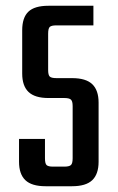

<svg xmlns="http://www.w3.org/2000/svg" viewBox="-20 -646 408 666"><path d="M304 -558H176Q158 -558 152.5 -552.5Q147 -547 147 -529V-403Q147 -386 152.5 -380.5Q158 -375 176 -375H230Q278 -375 300 -354Q322 -333 322 -290V-85Q322 -42 300 -21Q278 0 230 0H138Q90 0 68 -21Q46 -42 46 -85V-164H136V-97Q136 -79 141.5 -73.5Q147 -68 164 -68H203Q220 -68 226 -73.5Q232 -79 232 -97V-278Q232 -295 226 -300.5Q220 -306 203 -306H148Q101 -306 79 -327Q57 -348 57 -391V-541Q57 -585 78.5 -605.5Q100 -626 148 -626H304Z"/></svg>

Font: Teko Regular
Style: Regular
Weight: 400
Designer: Manushi Parikh, Jonny Pinhorn
Foundry: Indian Type Foundry
Version: Version 1.105;PS 1.0;hotconv 1.0.78;makeotf.lib2.5.61930; tt